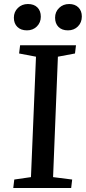

<svg xmlns="http://www.w3.org/2000/svg" viewBox="-20 -935 427 955"><path d="M159 -653 75 -669 80 -710H358L353 -669L268 -653L244 -54L339 -42L334 0H46L51 -42L134 -54ZM254 -847Q254 -876 274 -895.5Q294 -915 324 -915Q353 -915 370 -898Q387 -881 387 -853Q387 -823 367.5 -803.5Q348 -784 318 -784Q288 -784 271 -801Q254 -818 254 -847ZM49 -847Q49 -876 69 -895.5Q89 -915 119 -915Q149 -915 166 -898Q183 -881 183 -852Q183 -823 163.5 -803.5Q144 -784 114 -784Q84 -784 66.5 -801Q49 -818 49 -847Z"/></svg>

Font: Literata 36pt Medium
Style: Italic
Weight: 500
Italic angle: -2°
Designer: Latin by Veronika Burian and Jose Scaglione. Greek by Irene Vlachou. Cyrillic by Vera Evstafieva
Foundry: TypeTogether
Version: Version 3.002